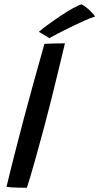

<svg xmlns="http://www.w3.org/2000/svg" viewBox="-20 -860 458 884"><path d="M103.5 4.5Q86.5 4.5 57 3.8Q27.5 3 10 0Q18.5 -36 32 -90.2Q45.5 -144.5 60.8 -203.2Q76 -262 89 -311.5Q108 -382.5 132.2 -470.8Q156.5 -559 184.5 -658Q192 -658.5 209.8 -659.2Q227.5 -660 247 -660.2Q266.5 -660.5 279 -660.5Q264.5 -599 248.2 -532.2Q232 -465.5 216 -401.5Q200 -337.5 186 -285Q178 -255.5 166.2 -212.2Q154.5 -169 142 -124.2Q129.5 -79.5 119 -44.2Q108.5 -9 103.5 4.5ZM356 -840Q377 -828 395 -810.5Q413 -793 418 -784Q400 -779 369.8 -765.5Q339.5 -752 306.5 -735.8Q273.5 -719.5 246.2 -705.5Q219 -691.5 207.5 -684.5L159 -713.5Q173.5 -726.5 200.5 -746.2Q227.5 -766 258.2 -786.5Q289 -807 315.8 -822Q342.5 -837 356 -840Z"/></svg>

Font: Grandstander
Style: Italic
Weight: 400
Italic angle: -15°
Designer: Tyler Finck
Foundry: Etcetera Type Co
Version: Version 1.200; ttfautohint (v1.8.3)